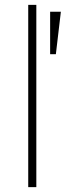

<svg xmlns="http://www.w3.org/2000/svg" viewBox="-20 -767 335 787"><path d="M95.7 -747.1H128.9V0H95.7ZM185.5 -718.8H229.5L209 -544.9H185.5Z"/></svg>

Font: Min Sans VF VF
Style: Regular
Weight: 400
Designer: Jinseong-Kim, NotoSansCJK, Nunito
Foundry: Jinseong-Kim
Version: Version 1.420;Glyphs 3.1.2 (3151)